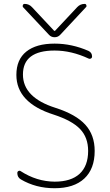

<svg xmlns="http://www.w3.org/2000/svg" viewBox="-20 -992 571 1001"><path d="M100.6 -954.1Q96.7 -959 99.1 -965.3Q101.6 -971.7 108.4 -971.7Q131.8 -971.7 147.5 -954.1L261.7 -832Q264.6 -829.1 267.6 -832L382.8 -955.1Q398.4 -971.7 421.9 -971.7Q427.7 -971.7 430.2 -965.3Q432.6 -959 428.7 -955.1L293.9 -810.5Q282.2 -797.9 264.6 -797.9Q247.1 -797.9 235.4 -810.5ZM264.6 -764.6Q354.5 -764.6 441.4 -726.6Q460 -717.8 460 -697.3Q460 -690.4 454.1 -687Q448.2 -683.6 442.4 -686.5Q352.5 -728.5 264.6 -728.5Q99.6 -728.5 99.6 -603.5Q99.6 -483.4 269.5 -429.7Q376 -395.5 424.8 -341.8Q473.6 -288.1 473.6 -205.1Q473.6 -111.3 419.4 -61Q365.2 -10.7 264.6 -10.7Q167 -10.7 88.9 -56.6Q70.3 -67.4 70.3 -89.8Q70.3 -97.7 76.7 -100.6Q83 -103.5 87.9 -99.6Q170.9 -45.9 264.6 -44.9Q350.6 -44.9 395 -85.9Q439.5 -127 439.5 -205.1Q439.5 -275.4 397.5 -319.3Q355.5 -363.3 259.8 -394.5Q65.4 -456.1 65.4 -601.6Q65.4 -681.6 117.2 -723.1Q168.9 -764.6 264.6 -764.6Z"/></svg>

Font: Gen Jyuu Gothic ExtraLight
Style: Regular
Weight: 100
Designer: [Source Han Sans]
Ryoko NISHIZUKA  (kana & ideographs); Paul D. Hunt (Latin, Greek & Cyrillic); Wenlong ZHANG  (bopomofo
Version: Version 1.002.20150607